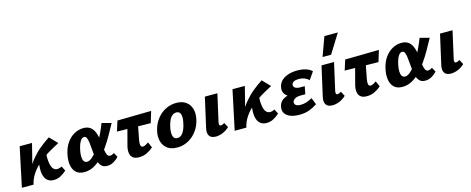

<svg xmlns="http://www.w3.org/2000/svg" viewBox="-36 -1348 4903 2000"><g transform="rotate(-15 2415.5 -348.5)"><path d="M110 0Q123 -84 155 -149.5Q187 -215 231 -267.5Q275 -320 325.5 -361Q376 -402 427 -435L507 -352Q471 -333 427.5 -309Q384 -285 340 -254.5Q296 -224 256.5 -186.5Q217 -149 188 -103Q159 -57 146 0ZM20 0 110 -424H243L136 0ZM362 8Q322 8 294.5 -15Q267 -38 257.5 -88.5Q248 -139 262 -223L357 -307Q352 -224 360 -177Q368 -130 386 -111.5Q404 -93 425 -93Q433 -93 442 -94.5Q451 -96 460 -99Q469 -102 477 -107L503 -56Q470 -27 437 -9.5Q404 8 362 8Z M693 11Q634 11 602 -21Q570 -53 563 -106.5Q556 -160 571 -223Q586 -289 620 -336.5Q654 -384 700.5 -409.5Q747 -435 798 -435Q840 -435 866.5 -418Q893 -401 908 -372.5Q923 -344 930.5 -309.5Q938 -275 941 -240Q945 -198 949.5 -163Q954 -128 964 -106.5Q974 -85 995 -85Q1004 -85 1015.5 -89Q1027 -93 1039 -102L1065 -55Q1045 -30 1011.5 -10Q978 10 940 10Q903 10 882 -9Q861 -28 850.5 -58.5Q840 -89 836 -126Q832 -163 829 -200Q826 -244 821.5 -276Q817 -308 808.5 -325.5Q800 -343 782 -343Q764 -343 750 -327Q736 -311 725.5 -283.5Q715 -256 708 -222Q700 -182 701 -151.5Q702 -121 713.5 -103.5Q725 -86 747 -86Q772 -86 800 -109Q828 -132 856 -169Q884 -206 910 -252.5Q936 -299 958 -347Q980 -395 996 -437L1098 -410Q1067 -353 1033.5 -293.5Q1000 -234 962 -179.5Q924 -125 882.5 -82Q841 -39 794 -14Q747 11 693 11Z M1283 9Q1243 9 1221.5 -6.5Q1200 -22 1193 -45.5Q1186 -69 1188 -94.5Q1190 -120 1196 -140L1268 -412H1376L1328 -164Q1326 -153 1324.5 -135Q1323 -117 1328 -102.5Q1333 -88 1350 -88Q1362 -88 1378 -96Q1394 -104 1411 -117L1438 -56Q1407 -29 1369 -10Q1331 9 1283 9ZM1128 -309 1163 -419 1528 -425 1491 -303Z M1695 14Q1629 14 1589 -15.5Q1549 -45 1534.5 -95.5Q1520 -146 1534 -207Q1549 -276 1588 -328Q1627 -380 1682 -409Q1737 -438 1800 -438Q1864 -438 1904 -409.5Q1944 -381 1959 -331Q1974 -281 1960 -218Q1946 -152 1908 -99.5Q1870 -47 1815 -16.5Q1760 14 1695 14ZM1719 -81Q1747 -81 1766.5 -99.5Q1786 -118 1799.5 -150Q1813 -182 1820 -221Q1832 -277 1821.5 -309.5Q1811 -342 1777 -342Q1752 -342 1732 -326Q1712 -310 1698 -279Q1684 -248 1675 -204Q1664 -145 1675 -113Q1686 -81 1719 -81Z M2110 8Q2083 8 2062.5 -3Q2042 -14 2034 -39Q2026 -64 2035 -105L2107 -424H2242L2176 -131Q2172 -113 2175 -102Q2178 -91 2191 -91Q2199 -91 2208 -94Q2217 -97 2231 -106L2258 -55Q2224 -23 2185.5 -7.5Q2147 8 2110 8Z M2405 0Q2418 -84 2450 -149.5Q2482 -215 2526 -267.5Q2570 -320 2620.5 -361Q2671 -402 2722 -435L2802 -352Q2766 -333 2722.5 -309Q2679 -285 2635 -254.5Q2591 -224 2551.5 -186.5Q2512 -149 2483 -103Q2454 -57 2441 0ZM2315 0 2405 -424H2538L2431 0ZM2657 8Q2617 8 2589.5 -15Q2562 -38 2552.5 -88.5Q2543 -139 2557 -223L2652 -307Q2647 -224 2655 -177Q2663 -130 2681 -111.5Q2699 -93 2720 -93Q2728 -93 2737 -94.5Q2746 -96 2755 -99Q2764 -102 2772 -107L2798 -56Q2765 -27 2732 -9.5Q2699 8 2657 8Z M3010 14Q2954 14 2913.5 -2Q2873 -18 2854.5 -49.5Q2836 -81 2848 -125Q2862 -180 2920 -203.5Q2978 -227 3057 -227L3051 -183Q3003 -183 2964 -199.5Q2925 -216 2907 -247Q2889 -278 2901 -322Q2910 -359 2938 -384.5Q2966 -410 3009 -424Q3052 -438 3106 -438Q3156 -438 3196 -426Q3236 -414 3263 -388L3206 -306Q3192 -323 3163.5 -335.5Q3135 -348 3096 -348Q3063 -348 3045 -338Q3027 -328 3022 -310Q3019 -295 3026.5 -283.5Q3034 -272 3050.5 -266Q3067 -260 3091 -260H3140L3124 -177H3076Q3036 -177 3013 -164Q2990 -151 2986 -132Q2982 -109 2998.5 -96Q3015 -83 3050 -83Q3086 -83 3116 -93.5Q3146 -104 3176 -121L3205 -48Q3164 -20 3118 -3Q3072 14 3010 14Z M3368 8Q3341 8 3320.5 -3Q3300 -14 3292 -39Q3284 -64 3293 -105L3365 -424H3500L3434 -131Q3430 -113 3433 -102Q3436 -91 3449 -91Q3457 -91 3466 -94Q3475 -97 3489 -106L3516 -55Q3482 -23 3443.5 -7.5Q3405 8 3368 8ZM3398 -505 3473 -711H3618L3490 -505Z M3739 9Q3699 9 3677.5 -6.5Q3656 -22 3649 -45.5Q3642 -69 3644 -94.5Q3646 -120 3652 -140L3724 -412H3832L3784 -164Q3782 -153 3780.5 -135Q3779 -117 3784 -102.5Q3789 -88 3806 -88Q3818 -88 3834 -96Q3850 -104 3867 -117L3894 -56Q3863 -29 3825 -10Q3787 9 3739 9ZM3584 -309 3619 -419 3984 -425 3947 -303Z M4123 11Q4064 11 4032 -21Q4000 -53 3993 -106.5Q3986 -160 4001 -223Q4016 -289 4050 -336.5Q4084 -384 4130.5 -409.5Q4177 -435 4228 -435Q4270 -435 4296.5 -418Q4323 -401 4338 -372.5Q4353 -344 4360.5 -309.5Q4368 -275 4371 -240Q4375 -198 4379.5 -163Q4384 -128 4394 -106.5Q4404 -85 4425 -85Q4434 -85 4445.5 -89Q4457 -93 4469 -102L4495 -55Q4475 -30 4441.5 -10Q4408 10 4370 10Q4333 10 4312 -9Q4291 -28 4280.5 -58.5Q4270 -89 4266 -126Q4262 -163 4259 -200Q4256 -244 4251.5 -276Q4247 -308 4238.5 -325.5Q4230 -343 4212 -343Q4194 -343 4180 -327Q4166 -311 4155.5 -283.5Q4145 -256 4138 -222Q4130 -182 4131 -151.5Q4132 -121 4143.5 -103.5Q4155 -86 4177 -86Q4202 -86 4230 -109Q4258 -132 4286 -169Q4314 -206 4340 -252.5Q4366 -299 4388 -347Q4410 -395 4426 -437L4528 -410Q4497 -353 4463.5 -293.5Q4430 -234 4392 -179.5Q4354 -125 4312.5 -82Q4271 -39 4224 -14Q4177 11 4123 11Z M4646 8Q4619 8 4598.5 -3Q4578 -14 4570 -39Q4562 -64 4571 -105L4643 -424H4778L4712 -131Q4708 -113 4711 -102Q4714 -91 4727 -91Q4735 -91 4744 -94Q4753 -97 4767 -106L4794 -55Q4760 -23 4721.5 -7.5Q4683 8 4646 8Z"/></g></svg>

Font: Ysabeau Infant ExtraBold
Style: Italic
Weight: 800
Italic angle: -12°
Designer: Christian Thalmann (Catharsis Fonts)
Version: Version 2.001;gftools[0.9.30]; featfreeze: ss01,ss02,lnum